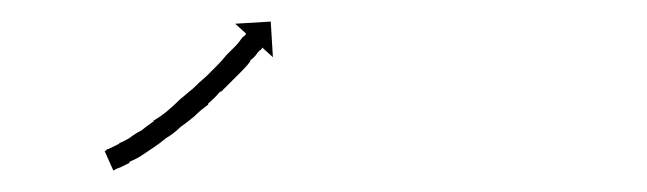

<svg xmlns="http://www.w3.org/2000/svg" viewBox="-20 -322 600 178"><path d="M79 -183Q79 -183 79 -183Q79 -183 78 -183Q78 -183 78 -183Q78 -183 78 -183Q81 -184 83 -185Q83 -185 83 -185Q83 -185 83 -185Q83 -185 83 -185Q83 -185 83 -185Q87 -187 91 -189Q91 -189 91 -189Q91 -189 91 -189Q91 -189 90.5 -189Q90 -189 90 -189Q95 -191 100 -194Q100 -194 100 -194Q100 -194 100 -194Q100 -194 100 -194Q100 -194 100 -194Q105 -198 111 -201Q111 -201 111 -201Q111 -201 111 -201Q111 -201 111 -201Q111 -201 111 -201Q116 -205 123 -210Q123 -210 122.5 -210Q122 -210 122 -210Q122 -210 122 -210Q122 -210 122 -210Q129 -214 135 -219Q135 -219 135 -219Q135 -219 135 -219Q135 -219 135 -219Q135 -219 135 -219Q141 -224 147 -230Q147 -230 147 -230Q147 -230 147 -230Q147 -230 147 -230Q147 -230 147 -230Q153 -235 159 -240Q159 -240 159 -240Q159 -240 159 -240Q159 -240 159 -240Q159 -240 159 -240Q165 -246 171 -251Q171 -251 171 -251Q171 -251 171 -251Q171 -251 171 -251Q171 -251 171 -251Q176 -256 181 -261Q181 -261 181 -261Q181 -261 181 -261Q181 -261 181 -261Q181 -261 181 -261Q186 -266 190 -271Q190 -271 190 -271Q190 -271 190 -271Q190 -271 190 -271Q190 -271 190 -271Q194 -275 198 -279Q201 -282 203 -285Q205 -288 207 -289Q208 -290 208 -291L198 -300L231 -302L233 -269L223 -278Q223 -277 222 -276Q220 -275 218 -272Q216 -269 212 -266V-265Q209 -261 205 -257Q205 -257 205 -257Q205 -257 205 -257Q205 -257 205 -257Q205 -257 205 -257Q200 -252 195 -247Q195 -247 195 -247Q195 -247 195 -247Q195 -247 195 -247Q195 -247 195 -247Q190 -242 185 -237Q185 -237 185 -237Q185 -237 184 -237Q184 -237 184 -237Q184 -237 184 -237Q179 -231 173 -226Q173 -226 173 -226Q173 -226 173 -226Q173 -226 173 -225.5Q173 -225 173 -225Q166 -220 160 -214Q160 -214 160 -214Q160 -214 160 -214Q160 -214 160 -214Q160 -214 160 -214Q154 -209 147 -204Q147 -204 147 -204Q147 -204 147 -204Q147 -204 147 -204Q147 -204 147 -204Q141 -198 134 -194Q134 -194 134 -194Q134 -194 134 -194Q134 -194 134 -194Q134 -194 134 -194Q128 -189 122 -185Q122 -185 122 -185Q122 -185 122 -185Q122 -185 122 -185Q122 -185 122 -185Q116 -181 110 -177Q110 -177 110 -177Q110 -177 110 -177Q110 -177 110 -177Q110 -177 110 -177Q105 -174 100 -172Q100 -172 100 -171.5Q100 -171 100 -171Q100 -171 100 -171Q100 -171 100 -171Q96 -169 92 -167Q92 -167 92 -167Q92 -167 92 -167Q92 -167 92 -167Q92 -167 92 -167Q89 -166 87 -165Q87 -165 87 -165Q87 -165 87 -165Q87 -165 87 -165Q87 -165 87 -165Q86 -164 85 -164L77 -182Q78 -182 79 -183Z"/></svg>

Font: FRB American Cursive Just Arrows Light
Style: Italic
Weight: 300
Italic angle: -25°
Version: Version 2.0;Modular Font Editor K font №1